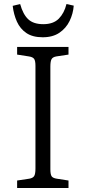

<svg xmlns="http://www.w3.org/2000/svg" viewBox="-20 -933 425 953"><path d="M65 0V-37L125 -46Q143 -49 149.5 -59Q156 -69 156 -97V-606Q156 -631 149.5 -640.5Q143 -650 123 -653L65 -662V-700H320V-662L260 -653Q242 -650 236 -639.5Q230 -629 230 -602V-93Q230 -68 236 -58.5Q242 -49 262 -46L320 -37V0ZM192 -748Q142 -748 111 -769Q80 -790 64 -825.5Q48 -861 43 -904L80 -913Q94 -862 120 -837.5Q146 -813 195 -813Q245 -813 272 -840.5Q299 -868 310 -913L346 -905Q343 -865 325.5 -829Q308 -793 275 -770.5Q242 -748 192 -748Z"/></svg>

Font: Literata 12pt Light
Style: Regular
Weight: 300
Designer: Latin by Veronika Burian and Jose Scaglione. Greek by Irene Vlachou. Cyrillic by Vera Evstafieva.
Foundry: TypeTogether
Version: Version 3.002